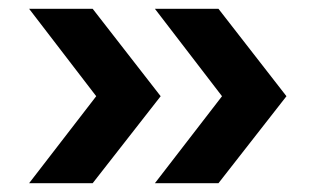

<svg xmlns="http://www.w3.org/2000/svg" viewBox="-20 -487 714 435"><path d="M331 -72H475L629 -269L475 -467H331L483 -269ZM46 -72H190L344 -269L190 -467H46L198 -269Z"/></svg>

Font: Mluvka
Style: Bold
Weight: 700
Designer: Modified by Jiří Krblich, Original typeface by Gumpita Rahayu
Foundry: Gumpita Rahayu & Jiří Krblich
Version: Version 2.000;Glyphs 3.1.1 (3134)